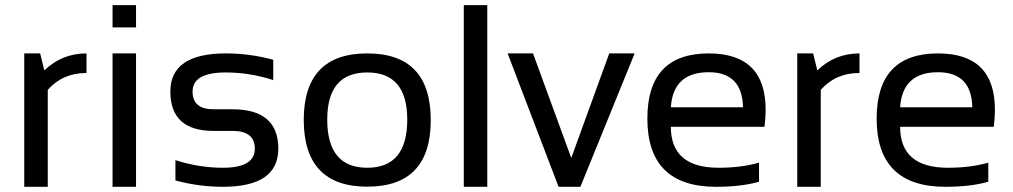

<svg xmlns="http://www.w3.org/2000/svg" viewBox="-20 -718 3893 738"><path d="M73.2 0V-512.7H134.3L150.4 -447.3Q217.8 -512.7 312.5 -512.7V-437.5Q220.7 -437.5 163.6 -372.6V0Z M502.9 -512.7V0H412.6V-512.7ZM502.9 -698.2V-612.8H412.6V-698.2Z M654.3 -24.4V-102.5Q744.6 -73.2 836.9 -73.2Q959.5 -73.2 959.5 -146.5Q959.5 -214.8 874 -214.8H800.8Q634.8 -214.8 634.8 -366.2Q634.8 -512.7 848.1 -512.7Q939.9 -512.7 1030.3 -488.3V-410.2Q939.9 -439.5 848.1 -439.5Q720.2 -439.5 720.2 -366.2Q720.2 -297.9 800.8 -297.9H874Q1049.8 -297.9 1049.8 -146.5Q1049.8 0 836.9 0Q744.6 0 654.3 -24.4Z M1391.6 -73.2Q1545.4 -73.2 1545.4 -258.3Q1545.4 -439.5 1391.6 -439.5Q1237.8 -439.5 1237.8 -258.3Q1237.8 -73.2 1391.6 -73.2ZM1147.5 -256.3Q1147.5 -512.7 1391.6 -512.7Q1635.7 -512.7 1635.7 -256.3Q1635.7 -0.5 1391.6 -0.5Q1148.4 -0.5 1147.5 -256.3Z M1853 -698.2V0H1762.7V-698.2Z M1931.2 -512.7H2028.8L2175.8 -110.8L2321.8 -512.7H2419.4L2210.9 0H2127Z M2704.1 -512.7Q2922.9 -512.7 2922.9 -296.4Q2922.9 -265.6 2918.5 -230.5H2558.6Q2558.6 -73.2 2742.2 -73.2Q2829.6 -73.2 2897.5 -92.8V-19.5Q2829.6 0 2732.4 0Q2468.3 0 2468.3 -262.2Q2468.3 -512.7 2704.1 -512.7ZM2558.6 -305.7H2835.9Q2833 -440.4 2704.1 -440.4Q2567.4 -440.4 2558.6 -305.7Z M3044.4 0V-512.7H3105.5L3121.6 -447.3Q3189 -512.7 3283.7 -512.7V-437.5Q3191.9 -437.5 3134.8 -372.6V0Z M3585.4 -512.7Q3804.2 -512.7 3804.2 -296.4Q3804.2 -265.6 3799.8 -230.5H3439.9Q3439.9 -73.2 3623.5 -73.2Q3710.9 -73.2 3778.8 -92.8V-19.5Q3710.9 0 3613.8 0Q3349.6 0 3349.6 -262.2Q3349.6 -512.7 3585.4 -512.7ZM3439.9 -305.7H3717.3Q3714.4 -440.4 3585.4 -440.4Q3448.7 -440.4 3439.9 -305.7Z"/></svg>

Font: Sansation
Style: Regular
Weight: 400
Designer: Bernd Montag
Version: Version 1.301